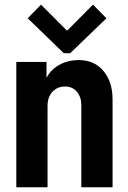

<svg xmlns="http://www.w3.org/2000/svg" viewBox="-20 -796 546 816"><path d="M49.3 0V-532.9H177.7V-467.1H199L168 -437.2Q179.5 -485.3 220.1 -513Q260.7 -540.7 315.4 -540.7Q380.7 -540.7 419.5 -494.6Q458.4 -448.5 458.4 -373.2V0H325.6V-348.5Q325.6 -384 306.7 -406.2Q287.8 -428.4 256.5 -428.4Q234.4 -428.4 217.6 -418.1Q200.9 -407.8 191.5 -389.7Q182.1 -371.6 182.1 -347.5V0ZM154.2 -776.3 263.3 -667H266.7L375.3 -776.3L432.3 -718.3L278.2 -569.8H251.2L97.7 -718.3Z"/></svg>

Font: Reddit Sans Condensed
Style: Regular
Weight: 400
Designer: Stephen Hutchings
Foundry: Reddit
Version: Version 1.014